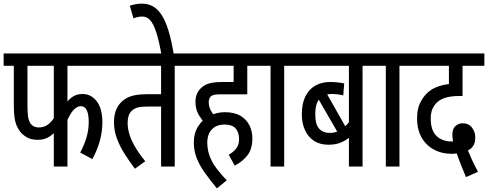

<svg xmlns="http://www.w3.org/2000/svg" viewBox="-20 -916 2684 1056"><path d="M351 -554V-316L338 -341Q358 -370 380.5 -384.5Q403 -399 434 -399Q481 -399 512 -359Q543 -319 543 -244Q543 -190 528.5 -139Q514 -88 488 -41L421 -77Q442 -115 455 -157.5Q468 -200 468 -246Q468 -287 457.5 -309.5Q447 -332 424 -332Q410 -332 395.5 -321Q381 -310 368 -289Q355 -268 343 -238L351 -285V0H276V-231L298 -208Q281 -184 253.5 -165.5Q226 -147 188 -147Q151 -147 128 -160.5Q105 -174 90 -193Q78 -209 70.5 -227.5Q63 -246 59.5 -272.5Q56 -299 56 -337V-554H0V-622H586V-554ZM131 -554V-344Q131 -292 135 -270.5Q139 -249 149 -235Q158 -224 169 -219.5Q180 -215 193 -215Q217 -215 235 -225.5Q253 -236 267 -253.5Q281 -271 292 -292L276 -245V-554Z M941 -554V0H866V-330H795Q756 -330 738 -325Q720 -320 706 -308Q692 -295 687 -277.5Q682 -260 682 -239Q682 -212 690.5 -181.5Q699 -151 720 -113.5Q741 -76 779 -29L722 12Q689 -32 663 -73.5Q637 -115 622 -157Q607 -199 607 -242Q607 -277 615.5 -303Q624 -329 641 -348Q656 -365 675.5 -376Q695 -387 723 -392.5Q751 -398 791 -398H866V-554H574V-622H1017V-554Z M868 -615Q854 -695 838.5 -741Q823 -787 805 -806Q787 -825 763 -825Q750 -825 738 -822.5Q726 -820 714 -815L694 -885Q711 -890 727 -893Q743 -896 760 -896Q794 -896 820.5 -881.5Q847 -867 868.5 -834.5Q890 -802 906.5 -748Q923 -694 936 -615Z M1111 -232Q1095 -249 1075 -281Q1055 -313 1055 -356Q1055 -380 1063 -399Q1071 -418 1085 -431Q1096 -442 1110.5 -449.5Q1125 -457 1147 -461Q1169 -465 1201 -465H1265V-554H1005V-622H1416V-554H1340V-397H1186Q1166 -397 1155 -394Q1144 -391 1137 -383Q1133 -379 1130.5 -370.5Q1128 -362 1128 -354Q1128 -331 1139 -309.5Q1150 -288 1169 -269ZM1238 -65Q1259 -76 1277 -96.5Q1295 -117 1295 -150Q1295 -188 1276 -209.5Q1257 -231 1215 -231Q1171 -231 1145.5 -204.5Q1120 -178 1120 -131Q1120 -106 1125.5 -82.5Q1131 -59 1143 -34.5Q1155 -10 1176 17Q1197 44 1227 76L1173 120Q1135 74 1106 33.5Q1077 -7 1061.5 -47.5Q1046 -88 1046 -132Q1046 -184 1070 -221.5Q1094 -259 1133 -279Q1172 -299 1216 -299Q1270 -299 1303.5 -278.5Q1337 -258 1352.5 -225.5Q1368 -193 1368 -155Q1368 -97 1341.5 -62.5Q1315 -28 1271 -5Z M1543 -554V0H1468V-554H1404V-622H1619V-554Z M2050 -554H1974V0H1899V-204L1927 -182Q1911 -167 1891.5 -152.5Q1872 -138 1846.5 -129Q1821 -120 1786 -120Q1740 -120 1707.5 -141Q1675 -162 1657.5 -200Q1640 -238 1640 -288Q1640 -345 1659 -384.5Q1678 -424 1713 -444.5Q1748 -465 1796 -465Q1811 -465 1825.5 -464Q1840 -463 1852.5 -461Q1865 -459 1873 -457L1868 -391Q1855 -395 1838.5 -397Q1822 -399 1805 -399Q1759 -399 1736.5 -372Q1714 -345 1714 -289Q1714 -231 1735.5 -208Q1757 -185 1792 -185Q1823 -185 1845.5 -197Q1868 -209 1886 -228.5Q1904 -248 1919 -272L1899 -222V-554H1607V-622H2050ZM1763 -426 1886 -209 1848 -169 1713 -403Z M2177 -554V0H2102V-554H2038V-622H2253V-554Z M2543 58Q2532 32 2521 5Q2510 -22 2501 -46.5Q2492 -71 2486 -89L2477 -118Q2473 -126 2470.5 -144.5Q2468 -163 2468 -175Q2468 -209 2485.5 -223.5Q2503 -238 2524 -238Q2558 -238 2576 -214Q2594 -190 2594 -161Q2594 -135 2585.5 -119Q2577 -103 2563.5 -94.5Q2550 -86 2534 -81L2513 -78Q2503 -74 2490 -72Q2477 -70 2464 -70Q2425 -70 2390.5 -82.5Q2356 -95 2330 -119.5Q2304 -144 2289 -180Q2274 -216 2274 -264Q2274 -314 2289 -346.5Q2304 -379 2327 -402Q2354 -429 2394.5 -442Q2435 -455 2475 -455H2502L2449 -419V-554H2241V-622H2644V-554H2524V-388H2507Q2464 -388 2435 -380Q2406 -372 2386 -355Q2369 -340 2359 -318Q2349 -296 2349 -264Q2349 -199 2380.5 -168.5Q2412 -138 2463 -138Q2469 -138 2478 -139Q2487 -140 2497 -144L2548 -105Q2558 -76 2574.5 -40Q2591 -4 2609 29Z"/></svg>

Font: Noto Sans ExtraCondensed
Style: Regular
Weight: 400
Width: 2
Designer: Monotype Design Team
Foundry: Monotype Imaging Inc.
Version: Version 2.013